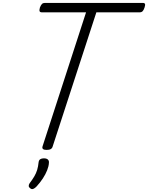

<svg xmlns="http://www.w3.org/2000/svg" viewBox="-20 -1018 1020 1323"><path d="M301 15Q266 15 273 -9L573 -933H269Q256 -933 253 -940.5Q250 -948 255 -966Q262 -984 269.5 -991Q277 -998 290 -998H963Q976 -998 979 -991Q982 -984 976 -966Q970 -948 962.5 -940.5Q955 -933 942 -933H644L343 -9Q340 3 330 9Q320 15 301 15ZM189 280Q179 273 178 264.5Q177 256 184 245Q203 220 216 198Q229 176 236 153Q243 130 246 100Q248 85 257.5 79Q267 73 282 73Q301 73 310 81.5Q319 90 317 105Q316 127 305 155Q294 183 275 212Q256 241 230 269Q220 279 209.5 283.5Q199 288 189 280Z"/></svg>

Font: Playwrite US Trad Light
Style: Regular
Weight: 300
Designer: Veronika Burian, José Scaglione
Foundry: TypeTogether
Version: Version 1.003